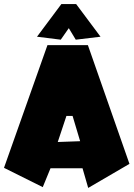

<svg xmlns="http://www.w3.org/2000/svg" viewBox="-44 -922 656 943"><path d="M189 -700.2H387.7L591.8 -117.2L389.2 1L361.3 -95.7H204.1L166 -2.9L-24.4 -97.7ZM239.7 -224.6 349.6 -228.5 312.5 -352.5H282.2ZM137.7 -741.7 257.3 -901.9H330.1L449.7 -741.7L328.1 -727.1L293.9 -783.7L254.4 -727.1Z"/></svg>

Font: Lapsus Pro (theguybrush.com)
Style: Bold
Weight: 700
Designer: Jose Roses
Version: Version 1.00 February 9, 2018, initial release